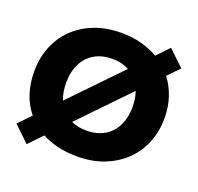

<svg xmlns="http://www.w3.org/2000/svg" viewBox="-132 -868 1079 1048"><g transform="rotate(20 408.0 -344.0)"><path d="M408 7Q348 7 296.5 -5Q245 -17 202 -40L127 38L36 -49L105 -120Q30 -212 30 -351Q30 -427 56 -492.5Q82 -558 131 -606.5Q180 -655 250 -682.5Q320 -710 408 -710Q469 -710 522.5 -696Q576 -682 621 -656L688 -726L779 -639L715 -573Q749 -528 767.5 -472.5Q786 -417 786 -351Q786 -275 759.5 -209.5Q733 -144 683.5 -96Q634 -48 564.5 -20.5Q495 7 408 7ZM215 -351Q215 -296 232 -253L506 -537Q463 -560 408 -560Q366 -560 330.5 -546.5Q295 -533 269.5 -506.5Q244 -480 229.5 -441Q215 -402 215 -351ZM408 -143Q449 -143 484.5 -156Q520 -169 546 -195.5Q572 -222 586.5 -261Q601 -300 601 -351Q601 -400 587 -439L319 -161Q358 -143 408 -143Z"/></g></svg>

Font: Tilda Sans Black
Style: Regular
Weight: 900
Designer: ParaType Ltd
Foundry: ParaType Ltd
Version: Version 1.009